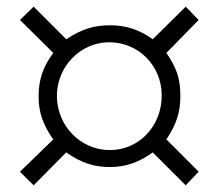

<svg xmlns="http://www.w3.org/2000/svg" viewBox="-20 -557 657 577"><path d="M577 -41 480 -138C512 -186 522 -222 522 -269C522 -318 512 -352 480 -398L577 -497L538 -537L439 -439C397 -469 358 -481 310 -481C263 -481 226 -470 179 -439L81 -537L40 -497L140 -398C108 -355 96 -315 96 -268C96 -221 108 -183 140 -138L40 -41L81 0L179 -99C224 -67 264 -55 310 -55C356 -55 396 -68 439 -99L538 0ZM466 -270C466 -178 398 -106 310 -106C222 -106 151 -179 151 -269C151 -357 222 -430 308 -430C397 -430 466 -359 466 -270Z"/></svg>

Font: STIX Two Math
Style: Regular
Weight: 400
Designer: Ross Mills, John Hudson & Paul Hanslow, Tiro Typeworks Ltd; with portions MicroPress Inc., with additions and correction
Foundry: Tiro Typeworks Ltd
Version: Version 2.02 b142